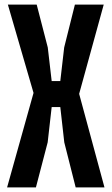

<svg xmlns="http://www.w3.org/2000/svg" viewBox="-20 -820 488 840"><path d="M11 0 126.7 -413.5 14.4 -800H140.5L189 -612.5L206.1 -465.4H243.8L260.8 -612.5L307.7 -800H433.8L326.3 -409.4L437.1 0H311.1L261.2 -197.3L243.8 -351.6H206.1L188.6 -197.3L137.1 0Z"/></svg>

Font: Big Shoulders Text SC Thin
Style: Regular
Weight: 100
Designer: Patric King
Foundry: XO Type Co
Version: Version 2.002